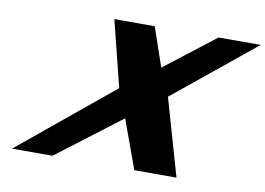

<svg xmlns="http://www.w3.org/2000/svg" viewBox="-85 -958 1503 1090"><g transform="rotate(10 667.0 -412.5)"><path d="M993.5 0 866 -444 1333.7 -825H1090.7L799.8 -600L722.8 -825H489.8L585.2 -444L45.5 0H278.5L648.1 -281L750.5 0Z"/></g></svg>

Font: Hussar
Style: BdSuprExtOblFive
Weight: 700
Foundry: Cannot Into Space Fonts
Version: Version 2.00